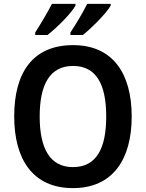

<svg xmlns="http://www.w3.org/2000/svg" viewBox="-20 -957 750 987"><path d="M549 -928V-937H428C410 -899 371 -834 342 -790V-777H406C451 -813 528 -890 549 -928ZM368 -928V-937H247C227 -898 190 -835 161 -790V-777H224C273 -815 347 -889 368 -928ZM657 -358C657 -579 560 -725 356 -725C151 -725 53 -587 53 -359C53 -139 148 10 355 10C560 10 657 -138 657 -358ZM184 -358C184 -524 237 -618 356 -618C474 -618 526 -525 526 -358C526 -191 474 -98 355 -98C238 -98 184 -192 184 -358Z"/></svg>

Font: Noto Sans Lao Looped SemiCondensed SemiBold
Style: Regular
Weight: 600
Width: 4
Designer: Mark Frömberg, Ben Mitchell
Foundry: The Fontpad Ltd
Version: Version 1.002